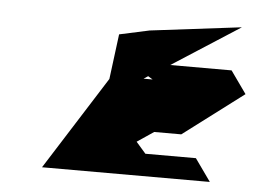

<svg xmlns="http://www.w3.org/2000/svg" viewBox="-39 -670 716 530"><g transform="rotate(5 318.5 -404.5)"><path d="M95 -188H560L516 -250H376L349 -281L395 -312H470L637 -438L593 -500H423L611 -621L358 -590L275 -572L259 -447ZM353 -456 365 -464 378 -456Z"/></g></svg>

Font: bitstorm
Style: exextobl
Weight: 400
Version: Version 0.2